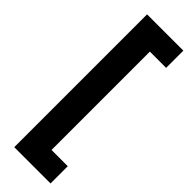

<svg xmlns="http://www.w3.org/2000/svg" viewBox="-313 -812 969 969"><g transform="rotate(45 171.5 -327.0)"><path d="M62 147H321V24H205V-678H321V-801H62Z"/></g></svg>

Font: Vanilla Cream Black
Style: Regular
Weight: 900
Designer: Jeremy Tribby, Jinavaṁso
Foundry: Tribby Type
Version: Version 1.422;Glyphs 3.1.2 (3151)